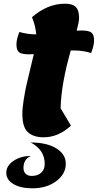

<svg xmlns="http://www.w3.org/2000/svg" viewBox="-20 -718 529 1039"><path d="M216 25Q162 25 131.5 -2Q101 -29 101 -102Q101 -134 108.5 -180Q116 -226 123.5 -259.5Q131 -293 145 -350Q159 -407 163 -425Q155 -424 138 -424Q98 -424 83.5 -435Q69 -446 69 -477Q69 -507 85 -545Q129 -532 176 -532Q173 -576 153 -625Q237 -698 332 -698Q373 -698 390.5 -680Q408 -662 408 -621Q408 -601 395 -552Q403 -553 420 -553Q460 -553 474.5 -542Q489 -531 489 -499Q489 -471 473 -431Q431 -445 379 -445H363Q311 -263 308 -132L364 -38Q296 25 216 25ZM156 301Q91 301 52.5 278Q14 255 14 217Q14 179 53 152.5Q92 126 147 126Q107 144 107 191Q107 211 119 222.5Q131 234 152 234Q184 234 203 216.5Q222 199 222 169Q222 93 146 53Q232 53 284 84.5Q336 116 336 168Q336 224 284 262.5Q232 301 156 301Z"/></svg>

Font: Lemonada
Style: Bold
Weight: 700
Designer: Mohamed Gaber (Arabic), Eduardo Tunni (Latin)
Foundry: Kief Type Foundry
Version: Version 4.004